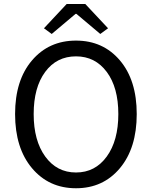

<svg xmlns="http://www.w3.org/2000/svg" viewBox="-20 -956 781 988"><path d="M57.6 -369.1Q57.6 -543 144.5 -645Q231.4 -747.1 371.1 -747.1Q510.7 -747.1 597.2 -645Q683.6 -543 683.6 -369.1Q683.6 -194.3 597.2 -90.8Q510.7 12.7 371.1 12.7Q231.4 12.7 144.5 -90.8Q57.6 -194.3 57.6 -369.1ZM371.1 -666Q271.5 -666 212.4 -585.9Q153.3 -505.9 153.3 -369.1Q153.3 -232.4 212.9 -150.4Q272.5 -68.4 371.1 -68.4Q469.7 -68.4 529.3 -150.4Q588.9 -232.4 588.9 -369.1Q588.9 -505.9 529.3 -585.9Q469.7 -666 371.1 -666ZM206.1 -810.5 323.2 -935.5H418.9L536.1 -810.5L496.1 -781.2L373 -884.8H369.1L246.1 -781.2Z"/></svg>

Font: Nasu
Style: Regular
Weight: 400
Designer: Ryoko NISHIZUKA (kana &amp; ideographs); Paul D. Hunt (Latin, Greek &amp; Cyrillic); Wenlong ZHANG (bopomofo); Sandoll C
Version: Version 2014.1215